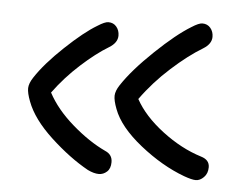

<svg xmlns="http://www.w3.org/2000/svg" viewBox="-40 -481 699 553"><g transform="rotate(5 309.0 -204.0)"><path d="M543.9 18.1Q532.7 18.1 509.8 9.8Q444.8 -14.2 381.1 -64.9Q317.4 -115.7 298.8 -166Q289.6 -189.9 290 -203.9Q290.5 -217.8 301.8 -234.9Q332 -280.8 391.6 -337.6Q451.2 -394.5 493.2 -419.9Q513.7 -433.1 523.9 -433.1Q538.6 -433.1 547.4 -422.6Q556.2 -412.1 556.2 -397Q556.2 -376.5 532.2 -361.8Q490.7 -336.9 442.9 -293.7Q395 -250.5 358.9 -200.2Q384.8 -152.8 439.9 -110.8Q495.1 -68.8 553.2 -50.8Q578.1 -43.5 578.1 -22Q578.1 -3.9 567.1 7.1Q556.2 18.1 543.9 18.1ZM264.2 24.9Q250 24.9 231.9 16.1Q178.2 -13.7 122.8 -64.9Q67.4 -116.2 48.8 -166Q39.6 -189.9 40 -203.9Q40.5 -217.8 51.8 -234.9Q79.1 -276.9 132.6 -327.4Q186 -377.9 223.1 -399.9Q243.7 -413.1 253.9 -413.1Q268.6 -413.1 277.3 -402.6Q286.1 -392.1 286.1 -377Q286.1 -356.4 262.2 -341.8Q225.6 -319.8 182.9 -281Q140.1 -242.2 106.9 -196.8Q131.8 -149.9 180.4 -107.7Q229 -65.4 276.9 -43Q297.9 -34.2 297.9 -12.2Q297.9 6.3 287.6 15.6Q277.3 24.9 264.2 24.9Z"/></g></svg>

Font: Shantell Sans Irregular Bouncy
Style: Regular
Weight: 300
Designer: Stephen Nixon, Anya Danilova, Shantell Martin
Foundry: Arrow Type
Version: Version 1.006;[9816181b4]